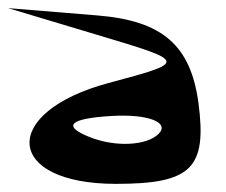

<svg xmlns="http://www.w3.org/2000/svg" viewBox="-64 -1123 555 472"><path d="M-44 -1103 176 -1037C397 -971 397 -971 203 -919C-65 -847 -53 -671 221 -671C406 -671 445 -709 424 -869C405 -1012 335 -1072 176 -1085ZM159 -785C87 -813 106 -832 212 -838C300 -843 354 -822 326 -794C297 -765 221 -761 159 -785Z"/></svg>

Font: Venom Sans
Style: Regular
Weight: 400
Version: Version 1.001